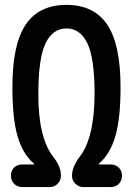

<svg xmlns="http://www.w3.org/2000/svg" viewBox="-20 -760 540 780"><path d="M118.2 -91.8Q119.1 -91.8 119.1 -93.8L117.2 -95.7Q72.3 -134.8 51.3 -207Q30.3 -279.3 30.3 -405.3Q30.3 -580.1 84.5 -660.2Q138.7 -740.2 250 -740.2Q361.3 -740.2 415.5 -660.2Q469.7 -580.1 469.7 -405.3Q469.7 -279.3 448.7 -207Q427.7 -134.8 382.8 -95.7L380.9 -93.8Q380.9 -91.8 381.8 -91.8H429.7Q449.2 -91.8 462.4 -79.1Q475.6 -66.4 475.6 -46.4Q475.6 -26.4 462.9 -13.2Q450.2 0 429.7 0H318.4Q299.8 0 286.1 -13.7Q272.5 -27.3 272.5 -45.9Q272.5 -82 303.7 -123Q363.3 -200.2 364.3 -377Q364.3 -523.4 335 -584Q305.7 -644.5 250 -644.5Q194.3 -644.5 165 -584Q135.7 -523.4 135.7 -377Q135.7 -200.2 196.3 -123Q228.5 -82 227.5 -45.9Q227.5 -27.3 214.4 -13.7Q201.2 0 181.6 0H70.3Q50.8 0 37.6 -13.2Q24.4 -26.4 24.4 -46.4Q24.4 -66.4 37.1 -79.1Q49.8 -91.8 70.3 -91.8Z"/></svg>

Font: Rounded Mgen+ 2m medium
Style: Regular
Weight: 500
Designer: [Source Han Sans]
Ryoko NISHIZUKA  (kana & ideographs); Paul D. Hunt (Latin, Greek & Cyrillic); Wenlong ZHANG  (bopomofo
Version: Version 1.059.20150602